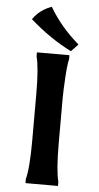

<svg xmlns="http://www.w3.org/2000/svg" viewBox="-62 -986 529 1024"><g transform="rotate(5 202.0 -474.5)"><path d="M273 -469V-230Q273 -82 289 -22V0H115V-22Q131 -82 131 -230V-479Q131 -618 115 -678V-700H289V-678Q282 -655 277.5 -581.5Q273 -508 273 -469ZM332 -761 295 -722Q182 -778 73 -874Q110 -927 173 -949Q233 -846 332 -761Z"/></g></svg>

Font: Asul
Style: Bold
Weight: 700
Designer: Mariela Monsalve
Foundry: Mariela Monsalve
Version: Version 1.002